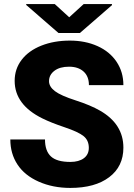

<svg xmlns="http://www.w3.org/2000/svg" viewBox="-20 -922 666 952"><path d="M420.4 -189Q420.4 -226.6 393.8 -247.6Q367.2 -268.6 300.3 -291Q233.4 -313.5 190.9 -334.5Q52.7 -402.3 52.7 -521Q52.7 -580.1 87.2 -625.2Q121.6 -670.4 184.6 -695.6Q247.6 -720.7 326.2 -720.7Q402.8 -720.7 463.6 -693.4Q524.4 -666 558.1 -615.5Q591.8 -564.9 591.8 -500H420.9Q420.9 -543.5 394.3 -567.4Q367.7 -591.3 322.3 -591.3Q276.4 -591.3 249.8 -571Q223.1 -550.8 223.1 -519.5Q223.1 -492.2 252.4 -470Q281.7 -447.8 355.5 -424.1Q429.2 -400.4 476.6 -373Q591.8 -306.6 591.8 -189.9Q591.8 -96.7 521.5 -43.5Q451.2 9.8 328.6 9.8Q242.2 9.8 172.1 -21.2Q102.1 -52.2 66.7 -106.2Q31.2 -160.2 31.2 -230.5H203.1Q203.1 -173.3 232.7 -146.2Q262.2 -119.1 328.6 -119.1Q371.1 -119.1 395.8 -137.5Q420.4 -155.8 420.4 -189ZM323.2 -836.4 395 -901.9H535.2V-896.5L376 -758.3H270L109.9 -897.5V-901.9H251.5Z"/></svg>

Font: Roboto
Style: Regular
Weight: 900
Designer: Google
Version: Version 2.001171; 2014